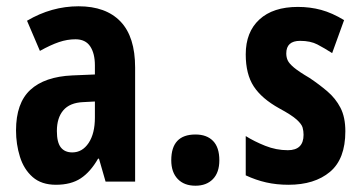

<svg xmlns="http://www.w3.org/2000/svg" viewBox="-20 -578 1143 611"><path d="M230 -558Q317 -558 363.5 -509.5Q410 -461 410 -363V0H316L295 -73H292Q268 -31 237 -10.5Q206 10 158 10Q112 10 84 -14.5Q56 -39 43.5 -79Q31 -119 31 -163Q31 -250 76.5 -292Q122 -334 210 -338L282 -341V-370Q282 -408 267 -430.5Q252 -453 220 -453Q194 -453 167.5 -444Q141 -435 107 -416L66 -512Q144 -558 230 -558ZM244 -253Q202 -251 181.5 -227Q161 -203 161 -161Q161 -125 173.5 -109Q186 -93 210 -93Q242 -93 262 -123Q282 -153 282 -204V-255Z M525 -68Q525 -150 602 -150Q638 -150 658 -129.5Q678 -109 678 -68Q678 -29 657.5 -8Q637 13 602 13Q566 13 545.5 -8.5Q525 -30 525 -68Z M1079 -160Q1079 -72 1030 -31Q981 10 898 10Q860 10 827 2.5Q794 -5 762 -20V-145Q789 -128 824 -114Q859 -100 896 -100Q946 -100 946 -149Q946 -161 943 -172Q940 -183 924 -197.5Q908 -212 869 -233Q813 -264 787.5 -303Q762 -342 762 -405Q762 -476 805.5 -516Q849 -556 928 -556Q967 -556 1002 -546.5Q1037 -537 1075 -514L1037 -409Q1012 -425 990 -436.5Q968 -448 935 -448Q891 -448 891 -408Q891 -396 895.5 -386Q900 -376 915.5 -363Q931 -350 965 -330Q995 -310 1021.5 -287.5Q1048 -265 1063.5 -235Q1079 -205 1079 -160Z"/></svg>

Font: Noto Sans Telugu ExtraCondensed
Style: Bold
Weight: 700
Width: 2
Designer: Jelle Bosma - Monotype Design Team
Foundry: Monotype Imaging Inc.
Version: Version 2.005; ttfautohint (v1.8.4.7-5d5b)